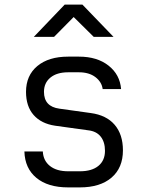

<svg xmlns="http://www.w3.org/2000/svg" viewBox="-20 -805 640 834"><path d="M276 9Q188 9 138 -32.5Q88 -74 86 -147H166Q168 -107 197 -84Q226 -61 276 -61H327Q379 -61 407.5 -84.5Q436 -108 436 -150Q436 -188 417.5 -211.5Q399 -235 363 -239L219 -259Q159 -268 126 -305.5Q93 -343 93 -406Q93 -477 142 -518Q191 -559 276 -559H323Q402 -559 451.5 -520Q501 -481 506 -418H426Q422 -449 394.5 -470Q367 -491 323 -491H276Q227 -491 199 -468Q171 -445 171 -406Q171 -342 238 -333L374 -314Q442 -305 478 -263Q514 -221 514 -152Q514 -76 464.5 -33.5Q415 9 327 9ZM127 -645 261 -785H338L473 -645H387L300 -731L215 -645Z"/></svg>

Font: JetBrains Mono NL Light
Style: Regular
Weight: 300
Monospace: yes
Designer: Philipp Nurullin, Konstantin Bulenkov
Foundry: JetBrains
Version: Version 2.305; ttfautohint (v1.8.4.7-5d5b)